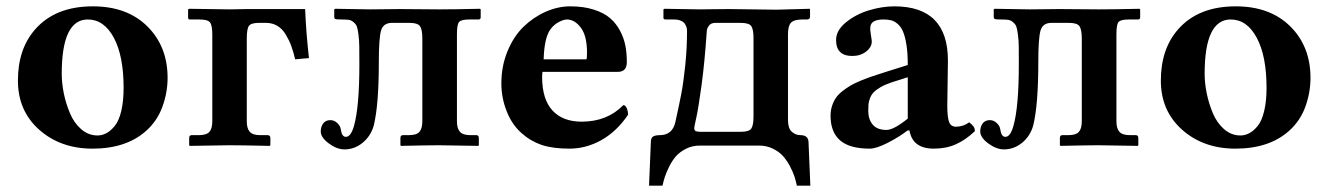

<svg xmlns="http://www.w3.org/2000/svg" viewBox="-20 -464 4234 612"><path d="M259.8 -401.9Q176.8 -401.9 176.8 -229Q176.8 -199.2 183.3 -166.7Q189.9 -134.3 202.9 -103.3Q215.8 -72.3 238.8 -52.2Q261.7 -32.2 291 -32.2Q305.7 -32.2 319.3 -39.6Q333 -46.9 345.9 -62.7Q358.9 -78.6 366.5 -109.9Q374 -141.1 374 -184.1Q374 -285.6 342.8 -343.8Q311.5 -401.9 259.8 -401.9ZM37.1 -207Q37.1 -307.6 91.8 -370.1Q156.2 -443.8 275.9 -443.8Q385.3 -443.8 449.7 -379.9Q514.2 -315.9 514.2 -215.8Q514.2 -169.4 497.8 -124Q481.4 -78.6 445.8 -46.9Q382.3 9.8 274.9 9.8Q172.9 9.8 105 -50.5Q37.1 -110.8 37.1 -207Z M656.7 -77.1V-354Q656.7 -383.3 649.4 -392.6Q642.1 -401.9 615.7 -401.9H585.9Q579.6 -401.9 579.6 -407.2V-434.1L583 -436L711.9 -434.1L767.6 -435.1H952.6Q955.6 -360.8 964.8 -278.8L920.9 -274.9Q915 -299.8 908.2 -318.1Q901.4 -336.4 890.6 -354.2Q879.9 -372.1 864 -381.6Q848.1 -391.1 827.6 -391.1H805.7Q780.8 -391.1 773.7 -381.8Q766.6 -372.6 766.6 -340.8V-77.1Q766.6 -54.7 776.1 -43.9Q785.6 -33.2 809.6 -33.2H833Q841.8 -33.2 841.8 -23.9V-1L839.8 1Q749 -1 710 -1L585 1L583 -1V-23.9Q583 -33.2 590.8 -33.2H613.8Q638.2 -33.2 647.5 -43.7Q656.7 -54.2 656.7 -77.1Z M1082.5 -27.8Q1069.8 -27.8 1066.4 -50.8Q1065.4 -62 1055.4 -71.5Q1045.4 -81.1 1033.2 -81.1Q1018.1 -81.1 1010.3 -70.6Q1002.4 -60.1 1002.4 -44.9Q1002.4 -25.9 1028.1 -6.8Q1053.7 12.2 1078.1 12.2Q1109.9 12.2 1135.7 -8.8Q1161.6 -29.8 1171.4 -64Q1187.5 -129.9 1187.5 -266.1Q1187.5 -341.8 1194.6 -366.5Q1201.7 -391.1 1229.5 -391.1H1285.2Q1311.5 -391.1 1318.8 -380.4Q1326.2 -369.6 1326.2 -341.8V-77.1Q1326.2 -54.2 1316.9 -43.7Q1307.6 -33.2 1283.2 -33.2H1264.2Q1256.3 -33.2 1256.3 -23.9V-1L1258.3 1Q1343.3 -1 1379.4 -1L1504.4 1L1506.3 -1V-23.9Q1506.3 -33.2 1498.5 -33.2H1479.5Q1455.6 -33.2 1446 -43.9Q1436.5 -54.7 1436.5 -77.1V-355Q1436.5 -384.8 1442.9 -393.3Q1449.2 -401.9 1476.1 -401.9H1505.4Q1512.2 -401.9 1512.2 -409.2V-434.1L1510.3 -436Q1425.3 -434.1 1381.3 -434.1L1255.4 -435.1Q1193.4 -434.1 1160.2 -434.1L1048.3 -436L1045.4 -434.1V-411.1Q1045.4 -404.8 1049.1 -403.3Q1052.7 -401.9 1066.4 -401.9Q1082 -401.9 1090.6 -400.9Q1099.1 -399.9 1106.7 -393.6Q1114.3 -387.2 1117.2 -380.1Q1120.1 -373 1122.6 -354Q1125 -335 1125.2 -315.4Q1125.5 -295.9 1125.5 -258.8Q1125.5 -123.5 1108.4 -63Q1098.6 -27.8 1082.5 -27.8Z M1712.9 -274.9H1849.1Q1851.1 -276.9 1851.1 -295.9Q1851.1 -350.1 1831.3 -376Q1811.5 -401.9 1787.1 -401.9Q1776.4 -401.9 1760 -393.1Q1743.7 -384.3 1732.9 -368.2Q1714.8 -340.8 1712.9 -274.9ZM1966.8 -128.9Q1973.6 -128.9 1977.8 -119.1Q1981.9 -109.4 1981.9 -98.1Q1945.3 -44.4 1896.7 -17.3Q1848.1 9.8 1794.9 9.8Q1742.2 9.8 1706.5 -2Q1670.9 -14.2 1642.1 -40Q1610.8 -67.9 1594.7 -110.4Q1578.1 -152.3 1578.1 -198.2Q1578.1 -253.4 1597.7 -300.8Q1617.2 -348.1 1648.7 -378.7Q1680.2 -409.2 1719.2 -426.5Q1758.3 -443.8 1797.9 -443.8Q1840.3 -443.8 1872.8 -433.3Q1905.3 -422.9 1924.8 -406Q1944.3 -389.2 1956.8 -365.2Q1969.2 -341.3 1973.6 -317.4Q1978 -293.5 1978 -266.1Q1978 -234.9 1949.2 -234.9H1709Q1709 -232.4 1708.5 -227.5Q1708 -222.7 1708 -219.2Q1708 -147.5 1741 -111.8Q1773.9 -76.2 1834 -76.2Q1915.5 -76.2 1966.8 -128.9Z M2192.9 -56.2Q2192.9 -47.9 2198 -45.9Q2203.1 -43.9 2212.9 -43.9H2341.8Q2367.7 -43.9 2374.8 -54.4Q2381.8 -64.9 2381.8 -92.8V-341.8Q2381.8 -370.1 2374.8 -380.6Q2367.7 -391.1 2340.8 -391.1H2260.7Q2245.6 -391.1 2239.3 -381.6Q2232.9 -372.1 2232.9 -365.2Q2226.1 -264.6 2216.1 -191.7Q2206.1 -118.7 2199.5 -89.1Q2192.9 -59.6 2192.9 -56.2ZM2210.9 0Q2187 0 2167 10Q2147 20 2134.8 33.9Q2122.6 47.9 2113 67.1Q2103.5 86.4 2099.1 100.1Q2094.7 113.8 2091.8 127.9H2048.8L2054.7 -13.2Q2055.2 -25.4 2062.5 -29.3Q2069.8 -33.2 2083 -33.2Q2123.5 -33.2 2132.8 -75.2Q2144.5 -128.4 2151.4 -163.6Q2158.2 -198.7 2164.1 -254.2Q2169.9 -309.6 2169.9 -365.2Q2169.9 -371.1 2168.5 -376.5Q2167 -381.8 2163.1 -387.9Q2159.2 -394 2150.4 -397.9Q2141.6 -401.9 2128.9 -401.9H2102.1Q2094.7 -401.9 2094.7 -407.2V-434.1L2098.1 -436Q2193.8 -434.1 2210.9 -434.1Q2218.3 -434.1 2250.2 -434.6Q2282.2 -435.1 2303.7 -435.1Q2325.7 -435.1 2380.6 -434.1Q2435.5 -433.1 2455.1 -433.1L2561 -436L2562 -434.1V-409.2Q2562 -406.2 2559.3 -404.1Q2556.6 -401.9 2553.7 -401.9H2538.1Q2510.7 -401.9 2501.2 -391.6Q2491.7 -381.3 2491.7 -355V-81.1Q2491.7 -55.2 2503.7 -44.2Q2515.6 -33.2 2531.7 -33.2Q2555.7 -33.2 2557.1 -12.2L2563 127.9H2520Q2517.1 113.8 2512.5 99.1Q2507.8 84.5 2498 65.9Q2488.3 47.4 2475.8 33.4Q2463.4 19.5 2443.4 9.8Q2423.3 0 2399.9 0Z M2878.9 -48.3 2872.6 -47.9Q2845.2 -26.9 2809.1 -8.5Q2772.9 9.8 2752.4 9.8Q2688 9.8 2657.7 -16.6Q2627.4 -43 2627.4 -95.2Q2627.4 -111.8 2632.1 -126.2Q2636.7 -140.6 2644.3 -151.9Q2651.9 -163.1 2665 -173.3Q2678.2 -183.6 2691.4 -191.4Q2704.6 -199.2 2725.1 -207.5Q2745.6 -215.8 2763.2 -221.7L2806.6 -235.8L2873.5 -256.8Q2873.5 -293.9 2869.4 -320.6Q2865.2 -347.2 2858.6 -362.8Q2852.1 -378.4 2841.6 -387.5Q2831.1 -396.5 2820.8 -399.2Q2810.5 -401.9 2796.4 -401.9Q2757.3 -401.9 2754.4 -379.4Q2752.9 -369.6 2755.9 -353Q2758.8 -336.4 2758.8 -332Q2758.8 -313.5 2740.7 -299.6Q2722.7 -285.6 2696.8 -285.6Q2645 -285.6 2645 -336.4Q2645 -367.2 2676.5 -392.8Q2708 -418.5 2750 -431.2Q2792 -443.8 2830.6 -443.8Q3001.5 -443.8 3001.5 -271L2999.5 -127Q2999.5 -89.4 3005.4 -74.7Q3011.2 -60.1 3027.3 -60.1Q3050.3 -60.1 3069.3 -74.2Q3079.1 -66.4 3083.3 -60.5Q3087.4 -54.7 3087.4 -45.9Q3058.1 -18.1 3027.1 -4.2Q2996.1 9.8 2956.5 9.8Q2888.7 9.8 2878.9 -48.3ZM2873.5 -217.8 2821.3 -201.2Q2800.8 -194.3 2786.6 -186Q2772.5 -177.7 2764.9 -169.9Q2757.3 -162.1 2753.2 -151.1Q2749 -140.1 2748.3 -131.8Q2747.6 -123.5 2747.6 -109.9Q2747.6 -84 2761.7 -66.9Q2775.9 -49.8 2805.7 -49.8Q2828.6 -49.8 2873.5 -85.9Z M3184.6 -27.8Q3171.9 -27.8 3168.5 -50.8Q3167.5 -62 3157.5 -71.5Q3147.5 -81.1 3135.3 -81.1Q3120.1 -81.1 3112.3 -70.6Q3104.5 -60.1 3104.5 -44.9Q3104.5 -25.9 3130.1 -6.8Q3155.8 12.2 3180.2 12.2Q3211.9 12.2 3237.8 -8.8Q3263.7 -29.8 3273.4 -64Q3289.6 -129.9 3289.6 -266.1Q3289.6 -341.8 3296.6 -366.5Q3303.7 -391.1 3331.5 -391.1H3387.2Q3413.6 -391.1 3420.9 -380.4Q3428.2 -369.6 3428.2 -341.8V-77.1Q3428.2 -54.2 3418.9 -43.7Q3409.7 -33.2 3385.3 -33.2H3366.2Q3358.4 -33.2 3358.4 -23.9V-1L3360.4 1Q3445.3 -1 3481.4 -1L3606.4 1L3608.4 -1V-23.9Q3608.4 -33.2 3600.6 -33.2H3581.5Q3557.6 -33.2 3548.1 -43.9Q3538.6 -54.7 3538.6 -77.1V-355Q3538.6 -384.8 3544.9 -393.3Q3551.3 -401.9 3578.1 -401.9H3607.4Q3614.3 -401.9 3614.3 -409.2V-434.1L3612.3 -436Q3527.3 -434.1 3483.4 -434.1L3357.4 -435.1Q3295.4 -434.1 3262.2 -434.1L3150.4 -436L3147.5 -434.1V-411.1Q3147.5 -404.8 3151.1 -403.3Q3154.8 -401.9 3168.5 -401.9Q3184.1 -401.9 3192.6 -400.9Q3201.2 -399.9 3208.7 -393.6Q3216.3 -387.2 3219.2 -380.1Q3222.2 -373 3224.6 -354Q3227.1 -335 3227.3 -315.4Q3227.5 -295.9 3227.5 -258.8Q3227.5 -123.5 3210.4 -63Q3200.7 -27.8 3184.6 -27.8Z M3902.8 -401.9Q3819.8 -401.9 3819.8 -229Q3819.8 -199.2 3826.4 -166.7Q3833 -134.3 3845.9 -103.3Q3858.9 -72.3 3881.8 -52.2Q3904.8 -32.2 3934.1 -32.2Q3948.7 -32.2 3962.4 -39.6Q3976.1 -46.9 3989 -62.7Q4002 -78.6 4009.5 -109.9Q4017.1 -141.1 4017.1 -184.1Q4017.1 -285.6 3985.8 -343.8Q3954.6 -401.9 3902.8 -401.9ZM3680.2 -207Q3680.2 -307.6 3734.9 -370.1Q3799.3 -443.8 3918.9 -443.8Q4028.3 -443.8 4092.8 -379.9Q4157.2 -315.9 4157.2 -215.8Q4157.2 -169.4 4140.9 -124Q4124.5 -78.6 4088.9 -46.9Q4025.4 9.8 3918 9.8Q3815.9 9.8 3748 -50.5Q3680.2 -110.8 3680.2 -207Z"/></svg>

Font: Linux Libertine G
Style: Bold
Weight: 700
Designer: Philipp H. Poll
Foundry: Philipp H. Poll
Version: Version 5.0.3